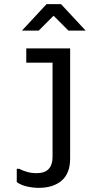

<svg xmlns="http://www.w3.org/2000/svg" viewBox="-20 -760 540 928"><path d="M73 56Q90 65 111.5 71Q133 77 157 77Q234 77 234 -2V-457H107V-526H319V6Q319 78 278 113Q237 148 167 148Q141 148 111 141.5Q81 135 61 120V56ZM275 -740 394 -612H311L239 -684L167 -612H86L205 -740Z"/></svg>

Font: D2Coding ligature
Style: Regular
Weight: 400
Monospace: yes
Designer: Yong-Rak Park; Jeong-Hwan Yoon; Sang-Min Lee;
Foundry: NHN Corporation
Version: Version 1.3.2; Build 20180524